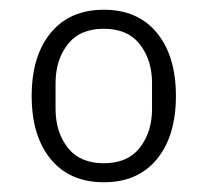

<svg xmlns="http://www.w3.org/2000/svg" viewBox="-20 -724 426 394"><path d="M193 -350Q123 -350 84 -397.5Q45 -445 45 -527Q45 -609 84 -656.5Q123 -704 193 -704Q263 -704 302 -656.5Q341 -609 341 -527Q341 -445 302 -397.5Q263 -350 193 -350ZM193 -389Q242 -389 267 -421Q292 -453 292 -501V-553Q292 -601 267 -633Q242 -665 193 -665Q144 -665 119 -633Q94 -601 94 -553V-501Q94 -453 119 -421Q144 -389 193 -389Z"/></svg>

Font: IBM Plex Sans Arabic Light
Style: Regular
Weight: 300
Designer: Mike Abbink, Paul van der Laan, Pieter van Rosmalen, Wael Morcos, Khajak Apelian
Foundry: Bold Monday
Version: Version 1.2